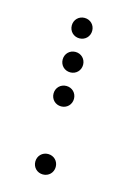

<svg xmlns="http://www.w3.org/2000/svg" viewBox="-81 -523 361 545"><g transform="rotate(15 100.0 -250.0)"><path d="M100 -420C117 -420 130 -433 130 -450C130 -467 117 -480 100 -480C83 -480 70 -467 70 -450C70 -433 83 -420 100 -420ZM100 -320C117 -320 130 -333 130 -350C130 -367 117 -380 100 -380C83 -380 70 -367 70 -350C70 -333 83 -320 100 -320ZM100 -220C117 -220 130 -233 130 -250C130 -267 117 -280 100 -280C83 -280 70 -267 70 -250C70 -233 83 -220 100 -220ZM100 -20C117 -20 130 -33 130 -50C130 -67 117 -80 100 -80C83 -80 70 -67 70 -50C70 -33 83 -20 100 -20Z"/></g></svg>

Font: TINY 5x3 60
Style: Regular
Weight: 150
Designer: Jack Halten Fahnestock
Foundry: Velvetyne Type Foundry
Version: Version 1.002;hotconv 1.0.109;makeotfexe 2.5.65596